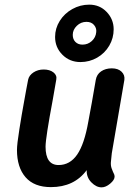

<svg xmlns="http://www.w3.org/2000/svg" viewBox="-20 -804 604 826"><path d="M457 -106Q456 -91 460.5 -79Q465 -67 466 -65Q473 -53 473 -44Q473 -30 454 -14Q435 2 417 2Q394 2 373 -19.5Q352 -41 353 -71V-72Q299 1 199 1Q127 1 90 -41.5Q53 -84 53 -159Q53 -183 63.5 -249Q74 -315 82 -358Q90 -401 93 -419L101 -461Q105 -480 124 -492.5Q143 -505 168 -505Q194 -505 210 -492.5Q226 -480 222 -461L207 -375Q176 -210 176 -173Q176 -94 232 -94Q281 -94 312 -139Q343 -184 360 -281Q374 -354 392 -460Q396 -484 415 -497Q434 -510 461 -510Q488 -510 503 -495.5Q518 -481 515 -460L461 -145ZM217 -645Q217 -682 237 -714Q257 -746 291 -765Q325 -784 364 -784Q409 -784 439 -752.5Q469 -721 469 -678Q469 -640 450 -607.5Q431 -575 398 -556Q365 -537 326 -537Q280 -537 248.5 -568.5Q217 -600 217 -645ZM394 -666Q396 -683 384.5 -696.5Q373 -710 352 -710Q328 -710 310.5 -693Q293 -676 293 -654Q293 -635 304.5 -623.5Q316 -612 335 -612Q358 -612 375 -627.5Q392 -643 394 -666Z"/></svg>

Font: Mali SemiBold
Style: Italic
Weight: 600
Italic angle: -10°
Version: Version 1.000; ttfautohint (v1.6)